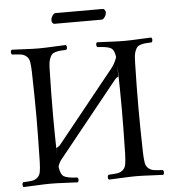

<svg xmlns="http://www.w3.org/2000/svg" viewBox="-56 -856 821 912"><g transform="rotate(-5 355.0 -400.0)"><path d="M190.9 -167Q198.2 -168 208.5 -178.2L483.4 -520Q501 -542 511.2 -571.8Q506.8 -606.4 490.2 -615.7Q473.6 -625 426.3 -627Q421.9 -631.3 421.9 -638.4Q421.9 -645.5 426.3 -649.9Q447.8 -649.4 488 -647.2Q528.3 -645 555.7 -645Q583.5 -645 624.3 -647.2Q665 -649.4 685.5 -649.9Q689.9 -645.5 689.9 -638.4Q689.9 -631.3 685.5 -627Q665.5 -626 654.8 -625Q644 -624 632.8 -620.6Q621.6 -617.2 616.7 -611.8Q611.8 -606.4 607.2 -595.9Q602.5 -585.4 600.6 -571.3Q599.1 -558.1 598.6 -536.1Q595.7 -423.3 595.7 -319.8Q595.7 -232.4 598.6 -108.9Q599.6 -76.7 602.8 -59.8Q606 -43 617.2 -33.4Q628.4 -23.9 642.1 -21.7Q655.8 -19.5 685.5 -18.1Q689.9 -13.7 689.9 -6.6Q689.9 0.5 685.5 4.9Q664.1 4.4 624 2.2Q584 0 556.6 0Q528.8 0 487.8 2.2Q446.8 4.4 426.3 4.9Q421.9 0.5 421.9 -6.6Q421.9 -13.7 426.3 -18.1Q456.1 -19.5 469.7 -21.7Q483.4 -23.9 494.9 -33.4Q506.3 -43 509.5 -60.1Q512.7 -77.1 513.7 -108.9Q516.6 -233.4 516.6 -320.8Q516.6 -411.6 513.7 -536.1L513.2 -478Q503.9 -475.1 495.6 -464.8L222.2 -125Q220.2 -122.1 214.1 -115Q208 -107.9 205.6 -104.2Q203.1 -100.6 199.5 -93.3Q195.8 -85.9 193.4 -77.1Q197.8 -40 214.1 -30Q230.5 -20 278.3 -18.1Q282.7 -13.7 282.7 -6.6Q282.7 0.5 278.3 4.9Q256.8 4.4 216.8 2.2Q176.8 0 149.4 0Q121.6 0 80.8 2.2Q40 4.4 19.5 4.9Q15.1 0.5 15.1 -6.6Q15.1 -13.7 19.5 -18.1Q49.3 -19.5 63 -21.7Q76.7 -23.9 87.9 -33.4Q99.1 -43 102.3 -59.8Q105.5 -76.7 106.4 -108.9Q109.4 -233.4 109.4 -320.8Q109.4 -411.6 106.4 -536.1Q105.5 -568.4 102.3 -585.2Q99.1 -602.1 87.9 -611.6Q76.7 -621.1 63 -623.3Q49.3 -625.5 19.5 -627Q15.1 -631.3 15.1 -638.4Q15.1 -645.5 19.5 -649.9Q41 -649.4 81.1 -647.2Q121.1 -645 148.4 -645Q176.3 -645 217 -647.2Q257.8 -649.4 278.3 -649.9Q282.7 -645.5 282.7 -638.4Q282.7 -631.3 278.3 -627Q258.3 -626 247.6 -625Q236.8 -624 225.6 -620.6Q214.4 -617.2 209.5 -611.8Q204.6 -606.4 200 -595.9Q195.3 -585.4 193.4 -571.3Q191.9 -558.1 191.4 -536.1Q188.5 -423.3 188.5 -319.8Q188.5 -246.1 190.9 -129.9ZM457 -754.9H232.9Q227.1 -754.9 223.6 -760.7Q220.2 -766.6 220.2 -772.9Q220.2 -782.7 227.3 -793.9Q234.4 -805.2 242.2 -805.2H466.8Q473.1 -805.2 477.1 -799.3Q481 -793.5 481 -788.1Q481 -777.8 473.6 -766.4Q466.3 -754.9 457 -754.9Z"/></g></svg>

Font: Linux Libertine Display G
Style: Regular
Weight: 400
Designer: Philipp H. Poll
Foundry: Philipp H. Poll
Version: Version 5.0.9